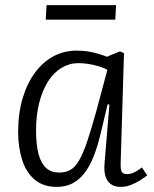

<svg xmlns="http://www.w3.org/2000/svg" viewBox="-20 -717 603 751"><path d="M452 -80Q451 -55 456 -45.5Q461 -36 477 -36Q491 -36 505.5 -43Q520 -50 535 -62L556 -31Q543 -21 526 -10.5Q509 0 490.5 7Q472 14 452 14Q429 14 414 3.5Q399 -7 392.5 -27.5Q386 -48 389 -79L408 -308L401 -309L372 -188Q360 -139 344.5 -101Q329 -63 308.5 -37.5Q288 -12 262 1Q236 14 202 14Q149 14 115.5 -14.5Q82 -43 66.5 -92Q51 -141 51 -201Q51 -274 68.5 -332.5Q86 -391 117 -433Q148 -475 189.5 -497Q231 -519 279 -519Q314 -519 344 -512Q374 -505 398 -495L449 -516L465 -509ZM211 -42Q236 -42 254.5 -52Q273 -62 289 -89Q305 -116 321 -163.5Q337 -211 358 -287L400 -444Q380 -455 348 -462.5Q316 -470 286 -470Q251 -470 220.5 -451.5Q190 -433 168 -398.5Q146 -364 133.5 -315.5Q121 -267 121 -207Q121 -150 131 -113.5Q141 -77 161 -59.5Q181 -42 211 -42ZM162 -697H434L431 -640H159Z"/></svg>

Font: Literata 18pt Light
Style: Italic
Weight: 300
Italic angle: -2°
Designer: Latin by Veronika Burian and Jose Scaglione. Greek by Irene Vlachou. Cyrillic by Vera Evstafieva
Foundry: TypeTogether
Version: Version 3.103;gftools[0.9.29]